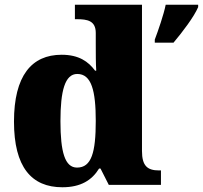

<svg xmlns="http://www.w3.org/2000/svg" viewBox="-20 -780 856 810"><path d="M243 10C321 10 368 -20 398 -69H404L439 0H659V-61H651C602 -61 579 -80 579 -143V-760H296V-699H304C348 -699 384 -693 384 -641V-596C384 -557 384 -512 386 -482H381C353 -520 313 -549 240 -549C113 -549 39 -460 39 -267C39 -75 113 10 243 10ZM633 -613V-600H712C749 -644 798 -708 816 -750V-760H679C671 -719 647 -650 633 -613ZM305 -73C254 -73 235 -138 235 -269C235 -397 254 -468 306 -468C366 -468 384 -397 384 -270C384 -137 366 -73 305 -73Z"/></svg>

Font: Noto Serif Thai Black
Style: Regular
Weight: 900
Designer: Monotype Design Team
Foundry: Monotype Imaging Inc.
Version: Version 2.002